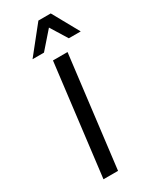

<svg xmlns="http://www.w3.org/2000/svg" viewBox="-237 -1004 862 1065"><g transform="rotate(-30 194.0 -471.5)"><path d="M79.1 -773.4 214.4 -942.9H293.5L387.7 -773.4H311.5L245.6 -879.9L152.3 -773.4ZM86.9 0 173.8 -710.9H267.1L180.2 0Z"/></g></svg>

Font: Ride
Style: Italic
Weight: 400
Version: Version 3.000